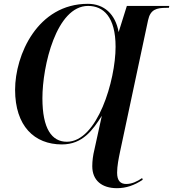

<svg xmlns="http://www.w3.org/2000/svg" viewBox="-20 -745 906 1005"><path d="M592 240C641 240 683 225 727 196L724 187C698 205 670 218 641 218C611 218 593 202 593 159C593 124 601 85 608 51L755 -639C767 -696 800 -704 851 -704H864L866 -714H644L601 -577C584 -672 524 -725 440 -725C176 -725 59 -457 59 -275C59 -85 160 11 304 11C413 11 466 -65 513 -139L474 39C467 67 463 97 463 125C463 200 514 240 592 240ZM330 -3C251 -3 202 -71 202 -231C202 -400 275 -714 441 -714C521 -714 585 -657 585 -500C585 -325 490 -3 330 -3Z"/></svg>

Font: Noto Serif Display SemiBold
Style: Italic
Weight: 600
Italic angle: -12°
Designer: Monotype Design Team
Foundry: Monotype Imaging Inc.
Version: Version 2.009